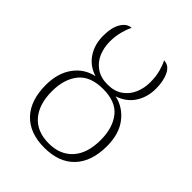

<svg xmlns="http://www.w3.org/2000/svg" viewBox="-208 -838 962 962"><g transform="rotate(45 273.5 -357.0)"><path d="M273 10Q169 10 112.5 -49.5Q56 -109 56 -218Q56 -301 95.5 -356Q135 -411 201 -425Q145 -443 115 -488.5Q85 -534 85 -595Q85 -656 106.5 -690Q128 -724 158 -724Q147 -704 138 -670Q129 -636 129 -599Q129 -556 144.5 -519.5Q160 -483 192.5 -460.5Q225 -438 273 -438Q321 -438 353 -460Q385 -482 401 -518.5Q417 -555 417 -598Q417 -639 408 -671.5Q399 -704 388 -724Q423 -724 441.5 -687Q460 -650 460 -595Q460 -535 430.5 -489.5Q401 -444 344 -425Q408 -411 449 -357.5Q490 -304 490 -218Q490 -109 433.5 -49.5Q377 10 273 10ZM274 -21Q354 -21 400 -72Q446 -123 446 -217Q446 -303 405 -355Q364 -407 274 -407Q183 -407 141.5 -355Q100 -303 100 -218Q100 -125 145 -73Q190 -21 274 -21Z"/></g></svg>

Font: Noto Serif SemiCondensed ExtraLight
Style: Regular
Weight: 200
Width: 4
Designer: Monotype Design Team
Foundry: Monotype Imaging Inc.
Version: Version 2.014